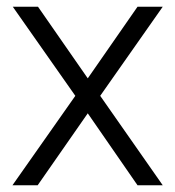

<svg xmlns="http://www.w3.org/2000/svg" viewBox="-20 -551 521 571"><path d="M204 -266 18 -531H93L241 -318L389 -531H464L278 -266L464 0H389L241 -214L92 0H17Z"/></svg>

Font: Evergrow Sans
Style: Light
Weight: 300
Foundry: 10Web
Version: Version 1.000